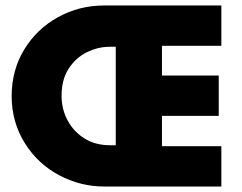

<svg xmlns="http://www.w3.org/2000/svg" viewBox="-20 -680 882 700"><path d="M787 0H359.5Q273.5 0 196 -41Q118.5 -82 71.5 -156.5Q22.5 -234 22.5 -329.5Q22.5 -424.5 68.5 -499.8Q114.5 -575 191.8 -617.5Q269 -660 359.5 -660H787V-513H570.5V-404.5H777.5V-257.5H570.5V-147H787ZM402 -150.5V-509.5H381Q336.5 -509.5 296 -489.2Q255.5 -469 230 -429.2Q204.5 -389.5 204.5 -330.5Q204.5 -282 226.5 -241Q248.5 -200 288 -175.2Q327.5 -150.5 381 -150.5Z"/></svg>

Font: Lucymar Sans ExtraBold
Style: Regular
Weight: 800
Foundry: The League of Moveable Type (original font) / Main changes by Cristiano Sobral with portions from Mirco Monsees
Version: Version 2.001;August 30, 2020;FontCreator 13.0.0.2681 64-bit